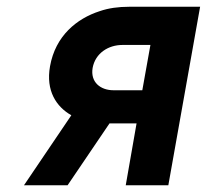

<svg xmlns="http://www.w3.org/2000/svg" viewBox="-20 -548 612 568"><path d="M191 -207 51 0H180L304 -183H384L352 0H478L572 -528H362C330 -528 301 -524 275 -515C207 -493 144 -442 128 -352C115 -279 147 -232 191 -207ZM254 -347C262 -391 301 -415 342 -415H425L401 -281H316C277 -281 247 -305 254 -347Z"/></svg>

Font: Asimov
Style: NarIt
Weight: 500
Designer: Google
Version: Version 2.000980; 2014